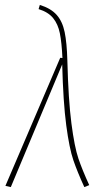

<svg xmlns="http://www.w3.org/2000/svg" viewBox="-20 -756 411 781"><path d="M254 -510Q258 -350 270.5 -254Q283 -158 299 -111Q315 -64 343 -3L323 5Q295 -56 278.5 -104Q262 -152 249.5 -246Q237 -340 233 -494L24 5L2 0L225 -521L234 -520Q231 -583 223.5 -620.5Q216 -658 196 -682.5Q176 -707 137 -719L142 -736Q187 -722 210.5 -695.5Q234 -669 243 -625.5Q252 -582 254 -510Z"/></svg>

Font: Fira Sans Extra Condensed Thin
Style: Italic
Weight: 250
Width: 3
Italic angle: -8°
Designer: Carrois Corporate & Edenspiekermann AG
Foundry: Carrois Corporate GbR & Edenspiekermann AG
Version: Version 4.203